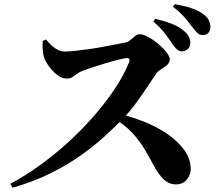

<svg xmlns="http://www.w3.org/2000/svg" viewBox="-20 -861 1040 909"><path d="M841 -618Q828 -618 818 -627Q808 -636 796 -653Q782 -674 762 -701Q742 -728 706 -759L715 -772Q758 -762 794 -748Q830 -734 854 -712Q869 -699 875 -685Q881 -671 881 -657Q881 -641 870 -629.5Q859 -618 841 -618ZM29 9Q99 -28 169.5 -79Q240 -130 305.5 -190Q371 -250 427 -314.5Q483 -379 525.5 -443.5Q568 -508 591 -566Q599 -586 580 -586Q568 -585 541.5 -578.5Q515 -572 483 -562.5Q451 -553 421.5 -543.5Q392 -534 374 -527Q357 -521 345.5 -512Q334 -503 323 -496Q312 -489 297 -489Q273 -489 250.5 -506.5Q228 -524 211 -548Q194 -572 188 -591Q183 -609 182 -628Q181 -647 182 -667L198 -674Q210 -659 224 -646Q238 -633 253.5 -625Q269 -617 285 -617Q307 -617 338.5 -620.5Q370 -624 405 -629Q440 -634 474 -640.5Q508 -647 534.5 -652Q561 -657 574 -660Q588 -663 598.5 -672.5Q609 -682 619.5 -690.5Q630 -699 641 -699Q658 -699 682.5 -685.5Q707 -672 730 -652.5Q753 -633 768.5 -613Q784 -593 784 -580Q784 -565 771 -553.5Q758 -542 743 -533Q728 -524 722 -516Q704 -490 679 -452Q654 -414 624 -373Q594 -332 559 -296Q525 -261 477 -217Q429 -173 365.5 -127.5Q302 -82 221 -41.5Q140 -1 39 28ZM813 12Q792 12 774.5 2.5Q757 -7 742.5 -25Q728 -43 713 -68Q690 -111 665.5 -153Q641 -195 604 -234.5Q567 -274 504 -309L519 -328Q589 -313 654 -288Q719 -263 770.5 -228Q822 -193 852.5 -150.5Q883 -108 883 -59Q883 -34 864.5 -11Q846 12 813 12ZM940 -695Q925 -695 914.5 -705Q904 -715 890 -734Q877 -751 858 -774Q839 -797 799 -829L807 -841Q851 -834 885.5 -822.5Q920 -811 941 -795Q961 -781 968.5 -765.5Q976 -750 976 -733Q976 -716 966.5 -705.5Q957 -695 940 -695Z"/></svg>

Font: Noto Serif JP ExtraLight ExtraBold
Style: Regular
Weight: 800
Version: Version 2.003-H1;hotconv 1.1.1;makeotfexe 2.6.0